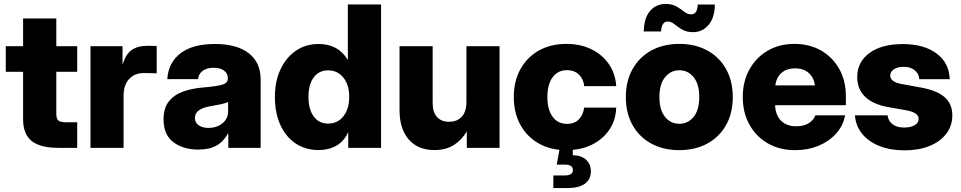

<svg xmlns="http://www.w3.org/2000/svg" viewBox="-20 -750 4873 974"><path d="M371.6 -515.6V-385.7H265.6V-173.3Q265.6 -148.4 275.4 -139.2Q285.2 -129.9 313.5 -129.9H371.6V0H276.4Q183.6 0 140.4 -34.9Q97.2 -69.8 97.2 -145V-385.7H9.3V-515.6H97.2V-656.2H265.6V-515.6Z M439 0V-515.6H601.6V-424.8H603Q617.2 -474.1 647.2 -495.8Q677.2 -517.6 729 -517.6Q742.7 -517.6 753.7 -517.3Q764.6 -517.1 774.9 -516.6V-377.9Q765.6 -378.4 746.1 -378.9Q726.6 -379.4 708.5 -379.4Q663.1 -379.4 635 -349.1Q606.9 -318.8 606.9 -264.2V0Z M986.3 8.8Q908.7 8.8 859.1 -29.1Q809.6 -66.9 809.6 -144Q809.6 -202.1 836.7 -235.8Q863.8 -269.5 909.2 -285.6Q954.6 -301.8 1009.8 -306.2Q1079.1 -312 1107.4 -320.3Q1135.7 -328.6 1135.7 -352.1V-354.5Q1135.7 -377.4 1116.5 -391.8Q1097.2 -406.2 1064 -406.2Q1028.8 -406.2 1008.1 -390.6Q987.3 -375 984.9 -348.6H828.6Q834 -432.6 895.8 -479.7Q957.5 -526.9 1069.8 -526.9Q1182.1 -526.9 1242.2 -479.7Q1302.2 -432.6 1302.2 -347.2V0H1138.2V-72.3H1136.2Q1113.3 -30.8 1077.1 -11Q1041 8.8 986.3 8.8ZM1037.6 -101.1Q1079.6 -101.1 1108.4 -124.3Q1137.2 -147.5 1137.2 -185.5V-232.4Q1124 -226.1 1100.6 -221.2Q1077.1 -216.3 1045.9 -210.9Q1012.2 -205.6 990.5 -191.4Q968.8 -177.2 968.8 -151.9Q968.8 -127.9 987.8 -114.5Q1006.8 -101.1 1037.6 -101.1Z M1597.7 11.2Q1529.8 11.2 1479.7 -22.2Q1429.7 -55.7 1402.1 -116.5Q1374.5 -177.2 1374.5 -258.8Q1374.5 -337.4 1402.8 -397.9Q1431.2 -458.5 1481 -492.7Q1530.8 -526.9 1596.2 -526.9Q1695.8 -526.9 1744.1 -446.3H1744.6V-727.5H1913.1V0H1746.6V-79.6H1746.1Q1726.1 -34.2 1687.3 -11.5Q1648.4 11.2 1597.7 11.2ZM1644.5 -123Q1692.4 -123 1721.9 -159.9Q1751.5 -196.8 1751.5 -258.8Q1751.5 -319.8 1721.9 -356.4Q1692.4 -393.1 1644.5 -393.1Q1598.1 -393.1 1571.5 -357.4Q1544.9 -321.8 1544.9 -258.8Q1544.9 -195.3 1571.5 -159.2Q1598.1 -123 1644.5 -123Z M2184.1 11.2Q2100.1 11.2 2053.5 -42.5Q2006.8 -96.2 2006.8 -191.4V-515.6H2174.8V-226.6Q2174.8 -180.7 2196.8 -156.5Q2218.8 -132.3 2258.8 -132.3Q2298.3 -132.3 2322.3 -157.5Q2346.2 -182.6 2346.2 -235.4V-515.6H2514.2V0H2348.1V-83.5Q2322.3 -39.6 2282.2 -14.2Q2242.2 11.2 2184.1 11.2Z M2853 11.7Q2772.9 11.7 2713.1 -22.2Q2653.3 -56.2 2619.9 -116.7Q2586.4 -177.2 2586.4 -257.8Q2586.4 -337.9 2619.9 -398.7Q2653.3 -459.5 2713.4 -493.4Q2773.4 -527.3 2853 -527.3Q2924.8 -527.3 2980.5 -500Q3036.1 -472.7 3069.1 -424.3Q3102.1 -376 3106 -313H2943.8Q2939.9 -349.6 2916.7 -371.8Q2893.6 -394 2856.4 -394Q2809.1 -394 2783 -357.7Q2756.8 -321.3 2756.8 -257.8Q2756.8 -194.3 2783.2 -158Q2809.6 -121.6 2856.4 -121.6Q2893.6 -121.6 2916 -144Q2938.5 -166.5 2943.4 -204.1H3106Q3104 -141.1 3071.5 -92.5Q3039.1 -43.9 2982.7 -16.1Q2926.3 11.7 2853 11.7ZM2787.1 204.1V140.1H2845.2Q2886.2 140.1 2886.2 112.8Q2886.2 85 2845.2 85H2804.2L2823.7 -20.5H2885.7V37.6Q2930.2 38.1 2953.9 61Q2977.5 84 2977.5 118.7Q2977.5 160.6 2946.5 182.4Q2915.5 204.1 2859.4 204.1Z M3426.3 11.7Q3345.2 11.7 3284.2 -21.5Q3223.1 -54.7 3189 -115.2Q3154.8 -175.8 3154.8 -257.8Q3154.8 -338.9 3189 -399.7Q3223.1 -460.4 3284.2 -493.9Q3345.2 -527.3 3426.3 -527.3Q3506.8 -527.3 3568.1 -493.9Q3629.4 -460.4 3663.3 -399.7Q3697.3 -338.9 3697.3 -257.8Q3697.3 -175.8 3663.3 -115.5Q3629.4 -55.2 3568.1 -21.7Q3506.8 11.7 3426.3 11.7ZM3426.3 -122.1Q3470.2 -122.1 3498.8 -157.2Q3527.3 -192.4 3527.3 -257.8Q3527.3 -323.2 3498.8 -358.4Q3470.2 -393.6 3426.3 -393.6Q3382.3 -393.6 3353.8 -358.4Q3325.2 -323.2 3325.2 -257.8Q3325.2 -192.4 3353.5 -157.2Q3381.8 -122.1 3426.3 -122.1ZM3496.1 -586.9Q3462.4 -586.9 3439.9 -600.3Q3417.5 -613.8 3400.9 -627.4Q3384.3 -641.1 3367.7 -641.1Q3351.6 -641.1 3343 -627.4Q3334.5 -613.8 3333.5 -590.3H3245.6Q3247.1 -659.2 3277.8 -694.6Q3308.6 -730 3356 -730Q3390.1 -730 3412.4 -716.8Q3434.6 -703.6 3451.2 -690.4Q3467.8 -677.2 3484.4 -677.2Q3502.9 -677.2 3510.7 -689.9Q3518.6 -702.6 3520 -727.1H3606.4Q3605.5 -659.2 3574 -623Q3542.5 -586.9 3496.1 -586.9Z M4013.7 11.7Q3934.6 11.7 3874.8 -22.9Q3814.9 -57.6 3781.5 -118.4Q3748 -179.2 3748 -257.8Q3748 -336.4 3781.5 -397.2Q3814.9 -458 3874 -492.7Q3933.1 -527.3 4009.3 -527.3Q4086.9 -527.3 4145.8 -493.4Q4204.6 -459.5 4237.8 -399.7Q4271 -339.8 4271 -261.7V-216.3H3912.1Q3913.6 -167 3941.7 -138.2Q3969.7 -109.4 4019.5 -109.4Q4056.6 -109.4 4081.8 -124.5Q4106.9 -139.6 4116.2 -165H4267.1Q4257.8 -113.3 4222.2 -73.2Q4186.5 -33.2 4132.6 -10.7Q4078.6 11.7 4013.7 11.7ZM3913.1 -316.9H4114.3Q4108.4 -357.4 4082 -380.4Q4055.7 -403.3 4013.7 -403.3Q3971.2 -403.3 3944.8 -380.4Q3918.5 -357.4 3913.1 -316.9Z M4568.8 12.7Q4497.6 12.7 4442.4 -8.8Q4387.2 -30.3 4354.2 -70.3Q4321.3 -110.4 4316.9 -165H4482.4Q4486.3 -136.2 4507.8 -119.6Q4529.3 -103 4566.4 -103Q4601.1 -103 4620.6 -115.2Q4640.1 -127.4 4640.1 -147Q4640.1 -179.2 4577.6 -190.4L4484.4 -207Q4408.2 -220.7 4368.4 -259.3Q4328.6 -297.9 4328.6 -358.9Q4328.6 -435.1 4390.1 -480.7Q4451.7 -526.4 4559.6 -526.4Q4667.5 -526.4 4731.4 -478.5Q4795.4 -430.7 4797.9 -348.1H4643.1Q4642.6 -375 4620.8 -393.1Q4599.1 -411.1 4565.4 -411.1Q4532.7 -411.1 4514.4 -398.4Q4496.1 -385.7 4496.1 -366.7Q4496.1 -335 4551.8 -324.2L4655.3 -305.2Q4734.9 -290.5 4772.9 -256.3Q4811 -222.2 4811 -164.6Q4811 -111.8 4780.5 -71.8Q4750 -31.7 4695.6 -9.5Q4641.1 12.7 4568.8 12.7Z"/></svg>

Font: Inter Display ExtraBold
Style: Regular
Weight: 800
Designer: Rasmus Andersson
Foundry: rsms
Version: Version 4.000;git-a52131595